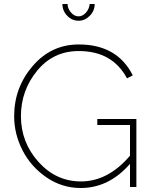

<svg xmlns="http://www.w3.org/2000/svg" viewBox="-20 -938 768 963"><path d="M632 0V-116Q526 5 385 5Q291 5 213 -48.5Q135 -102 93 -184Q51 -266 51 -355Q51 -499 144 -607Q237 -715 375 -715Q568 -715 646 -560L617 -545Q544 -682 375 -682Q247 -682 166 -583Q85 -484 85 -355Q85 -224 173 -126Q261 -28 386 -28Q522 -28 632 -157V-311H468V-341H664V0ZM374 -856Q394 -856 410.5 -874Q427 -892 430 -918H455Q455 -884 430.5 -859Q406 -834 374 -834Q341 -834 317 -859Q293 -884 293 -918H319Q319 -895 336 -875.5Q353 -856 374 -856Z"/></svg>

Font: Raleway
Style: ExtraLight
Weight: 200
Designer: Matt McInerney, Pablo Impallari, Rodrigo Fuenzalida
Foundry: Matt McInerney, Pablo Impallari, Rodrigo Fuenzalida
Version: Version 2.001